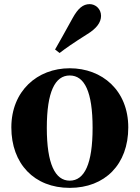

<svg xmlns="http://www.w3.org/2000/svg" viewBox="-20 -894 677 931"><path d="M318 17C489 17 602 -97 602 -276C602 -455 476 -563 318 -563C161 -563 35 -453 35 -276C35 -100 146 17 318 17ZM318 -18C247 -18 207 -100 207 -274C207 -449 247 -528 318 -528C390 -528 429 -449 429 -274C429 -100 390 -18 318 -18ZM247 -654 269 -637C300 -661 333 -684 401 -727C449 -756 470 -786 470 -817C470 -852 442 -874 415 -874C382 -874 358 -853 332 -806C290 -730 269 -692 247 -654Z"/></svg>

Font: Noto Serif SC Black
Style: Regular
Weight: 900
Designer: Ryoko NISHIZUKA 西塚涼子 (kana & ideographs); Frank Grießhammer (Latin, Greek & Cyrillic); Wenlong ZHANG 张文龙 (bopomofo); San
Foundry: Adobe
Version: Version 2.001;hotconv 1.1.0;makeotfexe 2.6.0